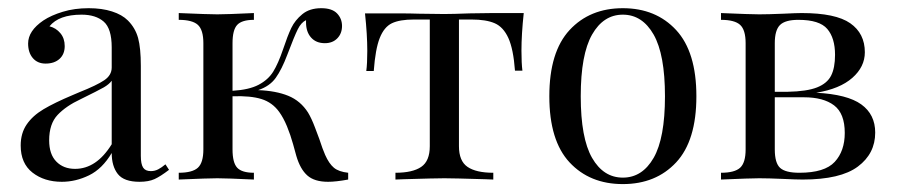

<svg xmlns="http://www.w3.org/2000/svg" viewBox="-20 -447 2232 478"><path d="M298.4 -396Q316.9 -377.4 323.8 -352.4Q330.6 -327.4 330.6 -283.1V-58.9Q330.6 -38.7 336.3 -29.8Q341.9 -21 355.6 -21Q365.3 -21 373.8 -25.4Q382.3 -29.8 391.9 -37.9L400.8 -24.2Q379.8 -8.1 364.9 -1.2Q350 5.6 327.4 5.6Q288.7 5.6 273.4 -13.7Q258.1 -33.1 258.1 -66.1Q234.7 -26.6 201.6 -10.5Q168.5 5.6 133.9 5.6Q90.3 5.6 60.9 -17.3Q31.5 -40.3 31.5 -84.7Q31.5 -115.3 46.4 -137.1Q61.3 -158.9 88.3 -175Q115.3 -191.1 161.3 -210.5L178.2 -217.7Q221 -234.7 239.5 -247.2Q258.1 -259.7 258.1 -279V-329Q258.1 -375.8 238.3 -393.1Q218.5 -410.5 183.1 -410.5Q126.6 -410.5 103.2 -381.5Q119.4 -377.4 130.2 -364.5Q141.1 -351.6 141.1 -332.3Q141.1 -312.1 128.2 -300.4Q115.3 -288.7 93.5 -288.7Q73.4 -288.7 61.7 -302.4Q50 -316.1 50 -338.7Q50 -370.2 87.9 -396Q107.3 -408.9 136.3 -417.7Q165.3 -426.6 200.8 -426.6Q233.9 -426.6 258.9 -418.5Q283.9 -410.5 298.4 -396ZM180.6 -200Q144.4 -183.1 123.4 -160.9Q102.4 -138.7 102.4 -97.6Q102.4 -62.9 120.2 -44.8Q137.9 -26.6 166.9 -26.6Q220.2 -26.6 258.1 -87.9V-246Q251.6 -237.1 238.3 -229.4Q225 -221.8 180.6 -200Z M846.8 -16.9V0Q816.1 5.6 796.8 5.6Q762.9 5.6 745.2 -10.1Q727.4 -25.8 717.7 -58.9Q716.1 -64.5 709.7 -87.9Q703.2 -111.3 694.4 -132.7Q685.5 -154 675 -168.5Q658.1 -191.9 631 -200.4Q604 -208.9 558.9 -207.3V-75Q558.9 -41.9 570.6 -29.4Q582.3 -16.9 612.1 -16.9V0Q544.4 -3.2 521 -3.2Q499.2 -3.2 425 0V-16.9Q458.9 -16.9 472.6 -29.4Q486.3 -41.9 486.3 -75V-339.5Q486.3 -372.6 472.6 -385.1Q458.9 -397.6 425 -397.6V-414.5Q499.2 -411.3 521 -411.3Q544.4 -411.3 612.1 -414.5V-397.6Q582.3 -397.6 570.6 -385.1Q558.9 -372.6 558.9 -339.5V-221Q600 -223.4 623.8 -235.9Q647.6 -248.4 660.1 -268.5Q672.6 -288.7 684.7 -324.2Q696 -358.1 705.2 -377.4Q714.5 -396.8 732.7 -411.7Q750.8 -426.6 779.8 -426.6Q806.5 -426.6 819 -413.7Q831.5 -400.8 831.5 -382.3Q831.5 -363.7 819.8 -351.6Q808.1 -339.5 788.7 -339.5Q766.9 -339.5 754.4 -353.6Q741.9 -367.7 741.9 -391.1V-396.8Q729.8 -391.1 721.4 -374.2Q712.9 -357.3 695.2 -310.5Q681.5 -274.2 666.5 -253.2Q651.6 -232.3 622.6 -222.6Q666.9 -221 697.6 -208.5Q728.2 -196 746.8 -166.9Q755.6 -152.4 764.1 -129.8Q772.6 -107.3 775 -100.8Q783.1 -75.8 789.5 -61.3Q799.2 -39.5 811.3 -29.4Q823.4 -19.4 846.8 -16.9Z M1278.2 -321Q1278.2 -289.5 1280.6 -271H1262.1Q1258.1 -325 1245.6 -352.4Q1233.1 -379.8 1211.7 -389.1Q1190.3 -398.4 1154 -398.4H1122.6V-83.1Q1122.6 -46 1144 -31.5Q1165.3 -16.9 1208.1 -16.9V0L1187.9 -0.8Q1108.1 -3.2 1086.3 -3.2Q1064.5 -3.2 984.7 -0.8L964.5 0V-16.9Q1007.3 -16.9 1028.6 -31.5Q1050 -46 1050 -83.1V-398.4H1010.5Q975 -398.4 955.6 -389.1Q936.3 -379.8 925.4 -352.4Q914.5 -325 910.5 -270.2H891.9Q894.4 -288.7 894.4 -320.2Q894.4 -360.5 888.7 -413.7H966.1Q1003.2 -413.7 1022.6 -412.9L1085.5 -412.1Q1107.3 -412.1 1149.2 -413.7L1206.5 -414.5H1283.9Q1278.2 -361.3 1278.2 -321Z M1713.7 -207.3Q1713.7 -96.8 1663.3 -42.7Q1612.9 11.3 1530.6 11.3Q1448.4 11.3 1398 -42.7Q1347.6 -96.8 1347.6 -207.3Q1347.6 -317.7 1398 -372.2Q1448.4 -426.6 1530.6 -426.6Q1612.9 -426.6 1663.3 -372.2Q1713.7 -317.7 1713.7 -207.3ZM1425.8 -207.3Q1425.8 -103.2 1454 -54Q1482.3 -4.8 1530.6 -4.8Q1579 -4.8 1607.3 -54Q1635.5 -103.2 1635.5 -207.3Q1635.5 -311.3 1607.3 -360.9Q1579 -410.5 1530.6 -410.5Q1482.3 -410.5 1454 -360.9Q1425.8 -311.3 1425.8 -207.3Z M2158.9 -116.9Q2158.9 -64.5 2115.7 -32.3Q2072.6 0 1978.2 0Q1962.9 0 1929 -1.6Q1891.9 -3.2 1870.2 -3.2Q1849.2 -3.2 1775 0V-16.9Q1808.9 -16.9 1822.6 -29.4Q1836.3 -41.9 1836.3 -75V-339.5Q1836.3 -372.6 1822.6 -385.1Q1808.9 -397.6 1775 -397.6V-414.5Q1849.2 -411.3 1870.2 -411.3Q1891.9 -411.3 1930.6 -412.9Q1962.9 -414.5 1975.8 -414.5Q2060.5 -414.5 2096.8 -389.1Q2133.1 -363.7 2133.1 -316.9Q2133.1 -280.6 2102 -253.2Q2071 -225.8 2012.1 -216.1Q2089.5 -212.1 2124.2 -187.1Q2158.9 -162.1 2158.9 -116.9ZM1908.9 -339.5V-218.5H1941.1Q1988.7 -219.4 2014.1 -229.4Q2039.5 -239.5 2049.2 -258.9Q2058.9 -278.2 2058.9 -310.5Q2058.9 -352.4 2039.5 -375Q2020.2 -397.6 1967.7 -397.6Q1934.7 -397.6 1921.8 -384.7Q1908.9 -371.8 1908.9 -339.5ZM2083.1 -116.1Q2083.1 -164.5 2056.5 -184.7Q2029.8 -204.8 1981.5 -204.8H1908.9V-75Q1908.9 -41.1 1922.2 -29Q1935.5 -16.9 1970.2 -16.9Q2033.1 -16.9 2058.1 -44Q2083.1 -71 2083.1 -116.1Z"/></svg>

Font: Playfair Display
Style: Regular
Weight: 400
Designer: Claus Eggers Sørensen
Foundry: Claus Eggers Sørensen
Version: Version 1.005; ttfautohint (v1.2) -l 10 -r 42 -G 200 -x 21 -